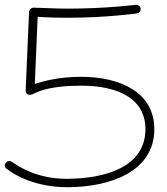

<svg xmlns="http://www.w3.org/2000/svg" viewBox="-30 -722 697 800"><path d="M613 -184C613 -337 472 -402 307 -402C217 -402 150 -384 115 -372L127 -652C169 -649 210 -648 250 -648C414 -648 539 -666 540 -666C550 -667 556 -675 556 -685C556 -695 547 -702 538 -702C533 -702 415 -686 250 -686C206 -686 128 -690 111 -690C101 -690 92 -683 91 -672L77 -346C76 -335 83 -327 94 -327C101 -327 108 -330 113 -333C135 -343 183 -365 308 -365C472 -365 576 -305 576 -184C576 -27 410 23 247 23C118 23 42 -33 22 -46C18 -49 14 -51 9 -51C-1 -51 -10 -42 -10 -32C-10 -27 -8 -22 -4 -20C30 8 119 58 250 58C431 58 613 -8 613 -184Z"/></svg>

Font: Sacramento
Style: Regular
Weight: 400
Designer: Astigmatic (AOETI)
Foundry: Astigmatic (AOETI)
Version: Version 1.000